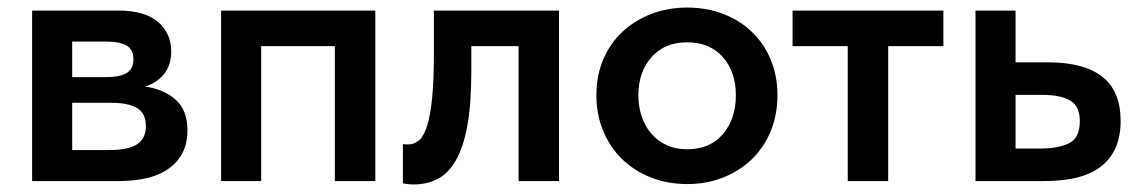

<svg xmlns="http://www.w3.org/2000/svg" viewBox="-20 -479 3006 508"><path d="M65 -451H293Q363 -451 398 -421Q433 -391 433 -343Q433 -306 413.5 -282.5Q394 -259 364 -250Q413 -243 444.5 -215.5Q476 -188 476 -134Q476 -71 430 -35.5Q384 0 294 0H65ZM171 -207V-82H269Q320 -82 343 -97.5Q366 -113 366 -145Q366 -179 343 -193Q320 -207 274 -207ZM171 -369V-275H262Q296 -275 314.5 -285.5Q333 -296 333 -322Q333 -348 315 -358.5Q297 -369 261 -369Z M565 -451H973V0H866V-357H671V0H565Z M1075 9Q1064 9 1057.5 8Q1051 7 1046 6V-98Q1050 -97 1054 -97Q1058 -97 1061 -97Q1077 -97 1089.5 -108.5Q1102 -120 1110.5 -147.5Q1119 -175 1123.5 -221.5Q1128 -268 1128 -338V-451H1459V0H1352V-357H1227V-289Q1227 -204 1216.5 -146.5Q1206 -89 1186 -54.5Q1166 -20 1138 -5.5Q1110 9 1075 9Z M1798 8Q1746 8 1702 -9.5Q1658 -27 1626 -58Q1594 -89 1576 -132.5Q1558 -176 1558 -227Q1558 -279 1576 -321.5Q1594 -364 1626.5 -394.5Q1659 -425 1703 -442Q1747 -459 1798 -459Q1850 -459 1894 -442Q1938 -425 1970 -394Q2002 -363 2019.5 -320.5Q2037 -278 2037 -227Q2037 -175 2019 -131.5Q2001 -88 1968.5 -57Q1936 -26 1892.5 -9Q1849 8 1798 8ZM1798 -84Q1858 -84 1892.5 -124Q1927 -164 1927 -227Q1927 -289 1892.5 -328Q1858 -367 1798 -367Q1738 -367 1703.5 -327.5Q1669 -288 1669 -227Q1669 -197 1678 -170.5Q1687 -144 1703.5 -125Q1720 -106 1744 -95Q1768 -84 1798 -84Z M2223 -357H2077V-451H2476V-357H2330V0H2223Z M2561 -451H2667V-314H2754Q2848 -314 2896.5 -276Q2945 -238 2945 -159Q2945 -81 2895.5 -40.5Q2846 0 2744 0H2561ZM2732 -86Q2780 -86 2808.5 -100Q2837 -114 2837 -159Q2837 -198 2811.5 -213Q2786 -228 2737 -228H2667V-86Z"/></svg>

Font: Tilda Sans Semibold
Style: Regular
Weight: 600
Designer: ParaType Ltd
Foundry: ParaType Ltd
Version: Version 1.009